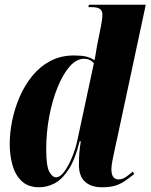

<svg xmlns="http://www.w3.org/2000/svg" viewBox="-20 -780 635 810"><path d="M145 10Q99 10 71.5 -16Q44 -42 32.5 -84Q21 -126 21 -173Q21 -220 31.5 -271.5Q42 -323 63 -371.5Q84 -420 116 -459.5Q148 -499 192 -522.5Q236 -546 292 -546Q324 -546 343 -541.5Q362 -537 379 -526Q381 -539 384.5 -557.5Q388 -576 389 -585L406 -670Q412 -699 412 -720Q412 -733 402.5 -741.5Q393 -750 363 -750H353L355 -760H595L474 -195Q470 -177 464.5 -152Q459 -127 454.5 -103.5Q450 -80 450 -66Q450 -23 481 -23Q497 -23 513.5 -35Q530 -47 540 -56L546 -46Q524 -28 505.5 -15.5Q487 -3 465 3.5Q443 10 410 10Q364 10 338.5 -13.5Q313 -37 313 -84Q313 -117 315 -138.5Q317 -160 321 -184H316Q297 -107 269 -64.5Q241 -22 209.5 -6Q178 10 145 10ZM216 -32Q234 -32 252 -57Q270 -82 285 -119Q300 -156 307 -191L376 -513Q360 -532 335 -532Q302 -532 273.5 -499Q245 -466 222.5 -410.5Q200 -355 187.5 -287.5Q175 -220 175 -150Q175 -79 188 -55.5Q201 -32 216 -32Z"/></svg>

Font: Noto Serif Display ExtraCondensed Black
Style: Italic
Weight: 900
Width: 2
Italic angle: -12°
Designer: Monotype Design Team
Foundry: Monotype Imaging Inc.
Version: Version 2.009